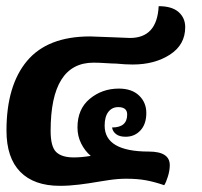

<svg xmlns="http://www.w3.org/2000/svg" viewBox="-20 -596 653 622"><path d="M144 -172Q144 -121 162 -103.5Q180 -86 219 -86Q244 -86 274 -91Q255 -107 243 -131Q231 -155 231 -183Q231 -243 271 -276Q311 -309 365 -309Q407 -309 430.5 -286.5Q454 -264 454 -230Q454 -194 435 -173.5Q416 -153 387 -153Q367 -153 356 -161.5Q345 -170 343 -183Q392 -183 392 -225Q392 -249 363 -249Q343 -249 331 -233.5Q319 -218 319 -189Q319 -105 462 -105Q530 -105 530 -61Q530 -44 524 -24.5Q518 -5 512 4Q480 -7 452.5 -12Q425 -17 389 -17Q362 -17 332 -12.5Q302 -8 297 -7Q269 -2 236.5 2Q204 6 174 6Q90 6 45.5 -39.5Q1 -85 1 -173Q1 -319 67.5 -398.5Q134 -478 272 -478Q277 -478 352 -475Q390 -473 401 -473Q489 -473 494 -576Q537 -576 558.5 -557Q580 -538 580 -508Q580 -451 530.5 -419Q481 -387 410 -387Q386 -387 356 -390Q345 -390 322.5 -391.5Q300 -393 283 -393Q144 -393 144 -172Z"/></svg>

Font: Krub
Style: Bold Italic
Weight: 700
Italic angle: -8°
Designer: Ekaluck Peanpanawate
Foundry: Cadson Demak Co.,Ltd.
Version: Version 1.000; ttfautohint (v1.6)